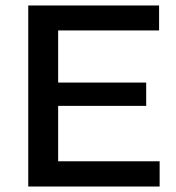

<svg xmlns="http://www.w3.org/2000/svg" viewBox="-20 -680 641 700"><path d="M83 0V-660H560V-569H192V-379H513V-294H192V-92H562V0Z"/></svg>

Font: Bricolage Grotesque 12pt Medium
Style: Regular
Weight: 500
Designer: Mathieu Triay
Foundry: Atelier Triay
Version: Version 1.001; ttfautohint (v1.8.4.7-5d5b);gftools[0.9.33.de